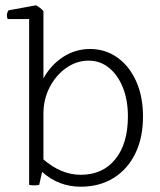

<svg xmlns="http://www.w3.org/2000/svg" viewBox="-20 -695 603 725"><path d="M90 3V-623H9Q6 -630 6 -637Q6 -646 12 -656L116 -675Q133 -666 144 -653V-399Q172 -450 218.5 -480Q265 -510 320 -510Q378 -510 423.5 -477.5Q469 -445 494.5 -387.5Q520 -330 520 -255Q520 -175 491 -115.5Q462 -56 409 -23Q356 10 285 10Q201 10 139 -46L128 3Q120 5 109 5Q98 5 90 3ZM144 -266V-93Q211 -35 285 -35Q368 -35 415.5 -94Q463 -153 463 -255Q463 -317 444 -364.5Q425 -412 391.5 -439Q358 -466 315 -466Q269 -466 230 -438.5Q191 -411 167.5 -365.5Q144 -320 144 -266Z"/></svg>

Font: Scope One
Style: Regular
Weight: 400
Designer: Dalton Maag Ltd
Foundry: Dalton Maag Ltd
Version: Version 1.001; ttfautohint (v1.4.1) -l 11 -r 50 -G 50 -x 14 